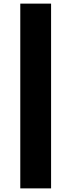

<svg xmlns="http://www.w3.org/2000/svg" viewBox="-20 -830 394 1060"><path d="M92 210V-810H262V210Z"/></svg>

Font: M PLUS 2 Thin Black
Style: Regular
Weight: 900
Version: Version 1.001